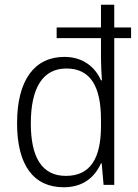

<svg xmlns="http://www.w3.org/2000/svg" viewBox="-20 -780 584 810"><path d="M249 10C333 10 381 -35 406 -91H409L417 0H462V-619H533V-664H462V-760H406V-664H219V-619H406V-533C406 -506 408 -471 410 -441H406C382 -496 331 -540 252 -540C126 -540 52 -443 52 -260C52 -84 121 10 249 10ZM258 -38C157 -38 110 -116 110 -259C110 -410 161 -491 260 -491C362 -491 406 -415 406 -275V-248C406 -113 362 -38 258 -38Z"/></svg>

Font: Noto Sans Armenian SemiCondensed Light
Style: Regular
Weight: 300
Width: 4
Designer: Monotype Design Team
Foundry: Monotype Imaging Inc.
Version: Version 2.008